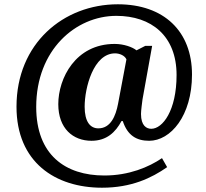

<svg xmlns="http://www.w3.org/2000/svg" viewBox="-20 -734 961 896"><path d="M456 142C593 142 687 97 760 46L736 4C674 46 582 85 467 85C285 85 149 -11 149 -235C149 -501 333 -660 523 -660C686 -660 804 -567 804 -384C804 -218 739 -133 686 -133C664 -133 638 -147 638 -202C638 -218 643 -254 645 -270L690 -520H658L617 -499C599 -514 558 -529 515 -529C332 -529 252 -368 252 -248C252 -134 321 -77 407 -77C478 -77 519 -117 547 -169H553C575 -102 617 -77 676 -77C776 -77 876 -193 876 -386C876 -588 745 -714 530 -714C276 -714 57 -531 57 -236C57 23 238 142 456 142ZM439 -135C401 -135 375 -166 375 -236C375 -324 416 -485 517 -485C538 -485 562 -475 570 -457L531 -250C520 -192 496 -135 439 -135Z"/></svg>

Font: Noto Serif Malayalam
Style: Bold
Weight: 700
Designer: Indian type Foundry, Jelle Bosma, Monotype Design Team
Foundry: Monotype Imaging Inc.
Version: Version 2.104